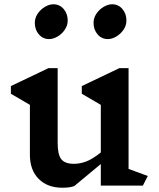

<svg xmlns="http://www.w3.org/2000/svg" viewBox="-20 -869 743 899"><path d="M143 -762Q143 -785 156.5 -805Q170 -825 190.5 -837Q211 -849 230 -849Q259 -849 278 -827Q297 -805 297 -773Q297 -750 283.5 -730Q270 -710 249.5 -698Q229 -686 210 -686Q181 -686 162 -708Q143 -730 143 -762ZM418 -762Q418 -785 431.5 -805Q445 -825 465.5 -837Q486 -849 505 -849Q534 -849 553 -827Q572 -805 572 -773Q572 -750 558.5 -730Q545 -710 524.5 -698Q504 -686 485 -686Q456 -686 437 -708Q418 -730 418 -762ZM649 0H452V-101L328 2Q309 10 272 10Q202 10 161 -31.5Q120 -73 120 -144V-378L31 -430V-466L207 -550H250V-199Q250 -145 267 -123.5Q284 -102 326 -102Q355 -102 384 -113Q413 -124 452 -155V-378L363 -430V-466L539 -550H582V-78L672 -45Z"/></svg>

Font: Inknut Antiqua Medium
Style: Regular
Weight: 500
Designer: Claus Eggers Sørensen
Foundry: Claus Eggers Sørensen
Version: Version 1.003; ttfautohint (v1.8.2) -l 8 -r 50 -G 200 -x 14 